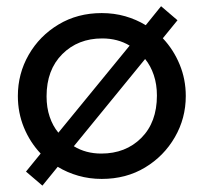

<svg xmlns="http://www.w3.org/2000/svg" viewBox="-20 -546 638 602"><path d="M113 36 61.5 -8 107.5 -64.5Q74 -100 55 -146.2Q36 -192.5 36 -245Q36 -315 70 -374.2Q104 -433.5 163.5 -469.2Q223 -505 299 -505Q338 -505 372.8 -495Q407.5 -485 437 -467L485 -526.5L536.5 -482.5L490.5 -426Q524 -390.5 543.2 -344Q562.5 -297.5 562.5 -245Q562.5 -175 528.2 -115.8Q494 -56.5 434.8 -20.8Q375.5 15 299 15Q260.5 15 225.5 5Q190.5 -5 161 -23ZM163 -130 386.5 -403Q349 -425.5 300.5 -425.5Q224.5 -425.5 175.2 -376.2Q126 -327 126 -244Q126 -208.5 135.8 -179.8Q145.5 -151 163 -130ZM297.5 -64.5Q374 -64.5 423 -113.5Q472 -162.5 472 -246.5Q472 -281.5 462.2 -310.5Q452.5 -339.5 435 -361L211.5 -87.5Q249 -64.5 297.5 -64.5Z"/></svg>

Font: Geologica Light
Style: Regular
Weight: 300
Designer: Sindre Bremnes, Frode Helland
Foundry: Monokrom Skriftforlag AS
Version: Version 1.010; ttfautohint (v1.8.4.7-5d5b);gftools[0.9.28]